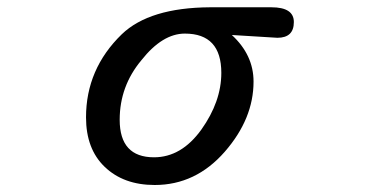

<svg xmlns="http://www.w3.org/2000/svg" viewBox="-20 -493 1040 535"><path d="M271.5 -28.3Q219.7 -78.1 219.7 -166Q219.7 -300.8 319.3 -397.5Q396.5 -471.7 565.4 -472.7H736.3Q798.8 -472.7 798.8 -431.6Q798.8 -387.7 752.9 -387.7L626 -395.5Q686.5 -339.8 686.5 -265.6Q686.5 -162.1 606.4 -70.3Q525.4 22.5 411.1 22.5Q324.2 22.5 271.5 -28.3ZM541 -131.8Q596.7 -210 596.7 -290Q596.7 -399.4 495.1 -399.4Q432.6 -399.4 374 -325.2Q313.5 -252.9 313.5 -159.2Q313.5 -54.7 409.2 -54.7Q485.4 -54.7 541 -131.8Z"/></svg>

Font: YuPearl-Regular
Style: Regular
Weight: 400
Designer: Max Yao
Foundry: Max-Everyday
Version: Version 1.011; ttfautohint (v1.8.3)